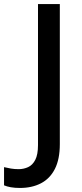

<svg xmlns="http://www.w3.org/2000/svg" viewBox="-97 -734 407 950"><path d="M2 196Q-24 196 -43.5 192.5Q-63 189 -77 183V93Q-61 97 -43 100Q-25 103 -5 103Q20 103 42 93Q64 83 77.5 57Q91 31 91 -16V-714H199V-21Q199 54 174.5 102Q150 150 105.5 173Q61 196 2 196Z"/></svg>

Font: Noto Sans Vithkuqi Medium
Style: Regular
Weight: 500
Version: Version 1.001